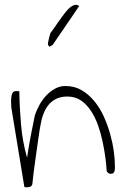

<svg xmlns="http://www.w3.org/2000/svg" viewBox="-20 -798 537 820"><path d="M27.3 -363.3Q27.3 -369.1 27.8 -377Q28.3 -384.8 29.8 -392.1Q31.2 -399.4 36.1 -404.3Q41 -409.2 49.8 -409.2Q51.8 -409.2 56.2 -408.7Q60.5 -408.2 62.5 -408.2Q63.5 -338.9 69.8 -265.6Q76.2 -192.4 95.7 -124Q96.7 -134.8 101.1 -160.6Q105.5 -186.5 110.8 -215.3Q116.2 -244.1 121.6 -269.5Q127 -294.9 128.9 -305.7Q135.7 -326.2 147.5 -348.1Q159.2 -370.1 176.3 -388.7Q193.4 -407.2 214.4 -418.9Q235.4 -430.7 258.8 -430.7Q297.9 -430.7 328.1 -413.1Q358.4 -395.5 382.3 -366.7Q406.2 -337.9 422.9 -301.3Q439.5 -264.6 450.2 -226.6Q460.9 -188.5 465.8 -153.3Q470.7 -118.2 470.7 -90.8V-79.1Q470.7 -73.2 469.2 -67.9Q467.8 -62.5 464.4 -59.1Q460.9 -55.7 452.1 -55.7Q442.4 -55.7 435.5 -67.4Q434.6 -91.8 430.2 -124Q425.8 -156.2 418.5 -191.9Q411.1 -227.5 398.9 -262.2Q386.7 -296.9 368.7 -324.2Q350.6 -351.6 326.2 -368.7Q301.8 -385.7 267.6 -385.7Q240.2 -385.7 220.2 -376Q200.2 -366.2 186.5 -349.1Q172.9 -332 164.6 -309.1Q156.2 -286.1 152.3 -259.8Q149.4 -246.1 144.5 -210.9Q139.6 -175.8 133.8 -135.7Q127.9 -95.7 123.5 -60.5Q119.1 -25.4 118.2 -11.7Q115.2 -2 107.9 0Q100.6 2 92.8 2Q91.8 2 87.9 1.5Q84 1 84 0L28.3 -338.9Q28.3 -340.8 27.8 -349.6Q27.3 -358.4 27.3 -363.3ZM205.1 -606.4 192.4 -598.6Q182.6 -603.5 185.1 -615.7Q187.5 -627.9 189.5 -635.7Q190.4 -638.7 192.4 -646.5Q194.3 -654.3 196.3 -658.2Q202.1 -665 210.4 -677.2Q218.8 -689.5 227.1 -701.7Q235.4 -713.9 243.7 -724.6Q252 -735.4 256.8 -742.2Q261.7 -748 267.1 -754.4Q272.5 -760.7 279.8 -766.6Q287.1 -772.5 294.4 -775.4Q301.8 -778.3 308.6 -777.3Q310.5 -776.4 313.5 -774.9Q316.4 -773.4 318.4 -772.5Z"/></svg>

Font: Waiting for the Sunrise
Style: Regular
Weight: 300
Version: Version 1.001 2001